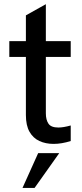

<svg xmlns="http://www.w3.org/2000/svg" viewBox="-20 -694 402 938"><path d="M242 9Q203 9 172.2 -5.2Q141.5 -19.5 124 -50.5Q106.5 -81.5 106.5 -132V-416H25.5V-493H106.5V-619L204 -673.5V-493H325.5V-416H204V-140.5Q204 -108.5 216.8 -89.8Q229.5 -71 265 -71Q289.5 -71 325.5 -81V-5Q281 9 242 9ZM149 224H90L166.5 54H269.5Z"/></svg>

Font: Acari Sans Neue SemiBold
Style: Regular
Weight: 600
Designer: Alfredo Marco Pradil (font), Cristiano Sobral (main changes)
Foundry: Hanken Design Co. (font), Cristiano Sobral (main changes)
Version: Version 2.459;March 19, 2022;FontCreator 14.0.0.2808 64-bit;